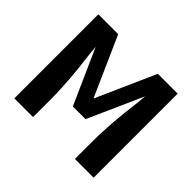

<svg xmlns="http://www.w3.org/2000/svg" viewBox="-128 -693 856 856"><g transform="rotate(45 300.0 -265.0)"><path d="M50 0V-530H175L300 -249L425 -530H550V0H432V-106Q432 -145 434 -184.5Q436 -224 439.5 -263Q443 -302 448 -341Q453 -380 456 -419L340 -159H260L144 -419Q147 -380 152 -341Q157 -302 160.5 -263Q164 -224 166 -184.5Q168 -145 168 -106V0Z"/></g></svg>

Font: Iosevka Curly Extended
Style: Bold
Weight: 700
Width: 7
Monospace: yes
Designer: Belleve Invis
Foundry: Belleve Invis
Version: Version 11.1.0; ttfautohint (v1.8.3)